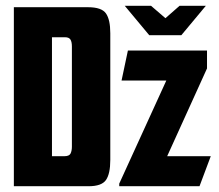

<svg xmlns="http://www.w3.org/2000/svg" viewBox="-20 -645 758 665"><path d="M412 -625H503L553 -582L602 -625H693L608 -523H497ZM28 -620H285Q332 -620 347 -598.5Q362 -577 362 -530V-91Q362 -43 347 -21.5Q332 0 287 0H28ZM203 -104Q220 -104 224.5 -113.5Q229 -123 229 -137V-484Q229 -500 224 -508Q219 -516 205 -516H160V-104ZM393 -9 556 -366H401L423 -470H697V-408L559 -104H710L671 0H393Z"/></svg>

Font: Smooch Sans Thin ExtraBold
Style: Regular
Weight: 800
Version: Version 1.010